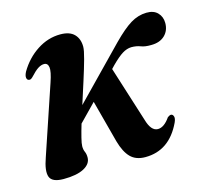

<svg xmlns="http://www.w3.org/2000/svg" viewBox="-75 -531 666 624"><g transform="rotate(-15 258.0 -219.5)"><path d="M239 -390Q239 -378 231 -349Q223 -320 211 -282.5Q199 -245 187 -207.5L350.5 -375.5Q386.5 -412 412 -427.5Q437.5 -443 465.5 -443.5Q490 -444 503.2 -430.2Q516.5 -416.5 516.5 -395.5Q516.5 -370 499.8 -354Q483 -338 454 -338Q433 -337.5 419.8 -342.8Q406.5 -348 389 -348Q374 -347.5 359 -338.2Q344 -329 321 -306L311 -295.5L370 -109Q381.5 -68.5 404.5 -68.5Q425.5 -68.5 445.5 -97.5Q453 -103 457.5 -102.5Q463 -102 465.5 -94.8Q468 -87.5 462 -74.5Q422.5 9 341.5 9Q310 9 292 -9.2Q274 -27.5 263.5 -65L225.5 -208L169 -150Q161.5 -125 156.8 -106Q152 -87 152 -78Q152 -66.5 155.8 -58.5Q159.5 -50.5 159.5 -39Q159.5 -17 135.2 -4Q111 9 66.5 9Q28 9 20.5 -11.2Q13 -31.5 28.5 -74.5L106 -304.5Q118 -339.5 115.8 -354Q113.5 -368.5 101 -368.5Q91.5 -368.5 80.8 -361.8Q70 -355 53.5 -337Q46.5 -330 41.5 -331.5Q35 -332 33.5 -339.8Q32 -347.5 38.5 -360Q62 -400 98.8 -424Q135.5 -448 177 -448Q208.5 -448 223.8 -432.2Q239 -416.5 239 -390Z"/></g></svg>

Font: Fraunces 144pt S050 SemiBold
Style: Italic
Weight: 600
Italic angle: -16°
Version: Version 1.000; ttfautohint (v1.8.3)